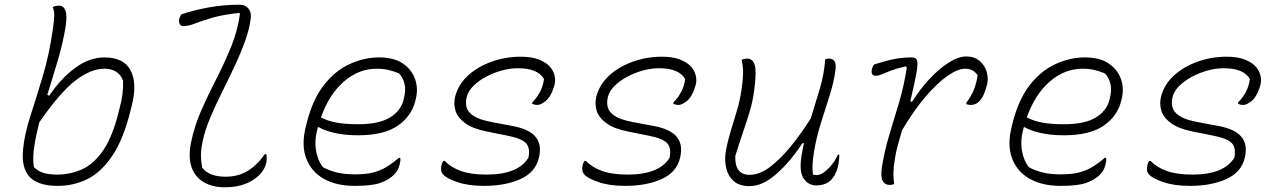

<svg xmlns="http://www.w3.org/2000/svg" viewBox="-20 -780 5440 816"><path d="M535 -311Q504 -186 456 -116Q408 -46 349.5 -18Q291 10 226 10Q183 10 154 0.5Q125 -9 108 -26Q70 -64 78 -145Q84 -209 109 -286.5Q134 -364 162 -457Q190 -550 205 -659Q210 -693 210.5 -713Q211 -733 204 -750Q216 -756 231 -756Q250 -756 258 -735Q266 -714 259 -668Q248 -599 226 -524.5Q204 -450 181 -377L189 -373Q239 -447 299.5 -491.5Q360 -536 424 -536Q506 -536 535 -481Q564 -426 540 -331ZM424 -488Q365 -488 299 -436.5Q233 -385 147 -260Q133 -205 125.5 -157Q118 -109 124 -70Q143 -51 167 -44.5Q191 -38 222 -38Q280 -38 330 -61Q380 -84 419.5 -142.5Q459 -201 485 -307L489 -323Q497 -352 500.5 -379Q504 -406 503 -437Q493 -464 472.5 -476Q452 -488 424 -488Z M751 -719Q804 -737 867.5 -748.5Q931 -760 998 -760Q1021 -760 1034.5 -745.5Q1048 -731 1046 -705Q1041 -659 1022 -606.5Q1003 -554 977 -498.5Q951 -443 923.5 -388Q896 -333 874 -281Q852 -229 842 -183Q834 -146 834 -121.5Q834 -97 839 -68Q868 -29 939 -29Q989 -29 1029 -51.5Q1069 -74 1106 -125H1112Q1115 -105 1112 -90Q1106 -60 1082 -36Q1058 -12 1021.5 2Q985 16 935 16Q884 16 847 -5Q810 -26 794.5 -68.5Q779 -111 792 -175Q807 -247 837 -314.5Q867 -382 901 -448Q935 -514 962.5 -582Q990 -650 1000 -722L995 -725Q923 -717 878.5 -703.5Q834 -690 807 -679.5Q780 -669 759 -669Q748 -669 743.5 -678.5Q739 -688 742 -701Q745 -711 751 -719Z M1591 -536Q1655 -536 1693 -509.5Q1731 -483 1744.5 -442.5Q1758 -402 1747 -359L1745 -351Q1729 -286 1670 -245.5Q1611 -205 1501 -205Q1444 -205 1400 -215.5Q1356 -226 1336 -239H1331L1329 -231Q1316 -185 1323 -141.5Q1330 -98 1353 -69Q1384 -53 1415.5 -46Q1447 -39 1489 -39Q1533 -39 1564 -46.5Q1595 -54 1621 -69.5Q1647 -85 1675 -109H1681Q1682 -102 1681.5 -96.5Q1681 -91 1679 -83Q1676 -70 1671 -59.5Q1666 -49 1655 -38Q1632 -15 1596 -2.5Q1560 10 1488 10Q1409 10 1355.5 -20.5Q1302 -51 1281 -108Q1260 -165 1280 -243L1284 -259Q1309 -358 1357 -419Q1405 -480 1466.5 -508Q1528 -536 1591 -536ZM1581 -488Q1504 -488 1441 -433Q1378 -378 1344 -281Q1372 -266 1409.5 -259Q1447 -252 1503 -252Q1589 -252 1636 -280Q1683 -308 1695 -355Q1706 -396 1699.5 -423Q1693 -450 1676 -468Q1652 -478 1629.5 -483Q1607 -488 1581 -488Z M2193 -539Q2237 -539 2266 -528.5Q2295 -518 2313 -501Q2330 -484 2336.5 -461Q2343 -438 2335 -413L2333 -407Q2320 -367 2299 -350.5Q2278 -334 2264 -334Q2252 -334 2242 -339V-345Q2260 -362 2274 -387.5Q2288 -413 2292 -444Q2266 -490 2181 -490Q2148 -490 2113 -480.5Q2078 -471 2046 -454Q2014 -437 1991.5 -414.5Q1969 -392 1963 -366Q1958 -344 1963 -324Q1968 -304 1992.5 -287.5Q2017 -271 2071 -261L2156 -245Q2229 -232 2256.5 -198Q2284 -164 2270 -108Q2255 -47 2191 -18.5Q2127 10 2037 10Q1970 10 1922.5 -6.5Q1875 -23 1862 -40Q1855 -49 1854.5 -59.5Q1854 -70 1857 -81Q1860 -90 1864 -96H1870Q1896 -69 1938.5 -53.5Q1981 -38 2048 -38Q2182 -38 2226 -110Q2234 -152 2215 -172Q2196 -192 2134 -204L2049 -221Q1989 -233 1957 -256.5Q1925 -280 1916 -309Q1907 -338 1914 -368Q1927 -420 1968 -458Q2009 -496 2068.5 -517.5Q2128 -539 2193 -539Z M2793 -539Q2837 -539 2866 -528.5Q2895 -518 2913 -501Q2930 -484 2936.5 -461Q2943 -438 2935 -413L2933 -407Q2920 -367 2899 -350.5Q2878 -334 2864 -334Q2852 -334 2842 -339V-345Q2860 -362 2874 -387.5Q2888 -413 2892 -444Q2866 -490 2781 -490Q2748 -490 2713 -480.5Q2678 -471 2646 -454Q2614 -437 2591.5 -414.5Q2569 -392 2563 -366Q2558 -344 2563 -324Q2568 -304 2592.5 -287.5Q2617 -271 2671 -261L2756 -245Q2829 -232 2856.5 -198Q2884 -164 2870 -108Q2855 -47 2791 -18.5Q2727 10 2637 10Q2570 10 2522.5 -6.5Q2475 -23 2462 -40Q2455 -49 2454.5 -59.5Q2454 -70 2457 -81Q2460 -90 2464 -96H2470Q2496 -69 2538.5 -53.5Q2581 -38 2648 -38Q2782 -38 2826 -110Q2834 -152 2815 -172Q2796 -192 2734 -204L2649 -221Q2589 -233 2557 -256.5Q2525 -280 2516 -309Q2507 -338 2514 -368Q2527 -420 2568 -458Q2609 -496 2668.5 -517.5Q2728 -539 2793 -539Z M3132 -526Q3144 -531 3155 -531Q3180 -531 3188 -502.5Q3196 -474 3185 -394Q3179 -349 3167 -308.5Q3155 -268 3139.5 -223Q3124 -178 3105 -117Q3102 -37 3166 -37Q3209 -37 3254 -71.5Q3299 -106 3343 -160.5Q3387 -215 3426 -277Q3446 -341 3464.5 -404Q3483 -467 3487 -528Q3495 -531 3502 -531Q3537 -531 3531 -485Q3525 -434 3506.5 -376Q3488 -318 3469 -257.5Q3450 -197 3440 -138Q3435 -107 3433.5 -84.5Q3432 -62 3435 -38Q3443 -36 3451 -36Q3466 -36 3483.5 -49Q3501 -62 3517 -82.5Q3533 -103 3541 -123H3547Q3547 -94 3540 -67Q3531 -34 3511 -14Q3500 -3 3483.5 2.5Q3467 8 3450 8Q3416 8 3396 -20.5Q3376 -49 3386 -115Q3390 -141 3397 -171H3390Q3338 -92 3279.5 -40.5Q3221 11 3166 11Q3122 11 3098 -10.5Q3074 -32 3066.5 -65Q3059 -98 3064 -133Q3072 -178 3085 -221Q3098 -264 3111.5 -308.5Q3125 -353 3132 -403Q3137 -438 3138 -466Q3139 -494 3132 -526Z M3695 -506Q3745 -522 3780.5 -529Q3816 -536 3856 -536Q3873 -536 3877.5 -523Q3882 -510 3875 -470.5Q3868 -431 3849 -350L3856 -347Q3890 -401 3930.5 -444.5Q3971 -488 4012 -514Q4053 -540 4086 -540Q4108 -540 4123 -533.5Q4138 -527 4149 -516Q4168 -497 4174.5 -470.5Q4181 -444 4175 -421L4171 -407Q4151 -334 4106 -334Q4098 -334 4087 -337V-343Q4108 -372 4119 -399Q4130 -426 4135 -460Q4117 -488 4081 -488Q4051 -488 4007 -457.5Q3963 -427 3913 -368.5Q3863 -310 3814 -227Q3805 -197 3796.5 -166Q3788 -135 3783 -104Q3777 -66 3777 -43.5Q3777 -21 3780 2Q3772 6 3761 6Q3742 6 3732 -10Q3722 -26 3728 -69Q3739 -139 3759.5 -206.5Q3780 -274 3801 -344.5Q3822 -415 3834 -493L3829 -498Q3790 -489 3766.5 -480Q3743 -471 3728.5 -464.5Q3714 -458 3702 -458Q3679 -458 3686 -488Q3689 -499 3695 -506Z M4591 -536Q4655 -536 4693 -509.5Q4731 -483 4744.5 -442.5Q4758 -402 4747 -359L4745 -351Q4729 -286 4670 -245.5Q4611 -205 4501 -205Q4444 -205 4400 -215.5Q4356 -226 4336 -239H4331L4329 -231Q4316 -185 4323 -141.5Q4330 -98 4353 -69Q4384 -53 4415.5 -46Q4447 -39 4489 -39Q4533 -39 4564 -46.5Q4595 -54 4621 -69.5Q4647 -85 4675 -109H4681Q4682 -102 4681.5 -96.5Q4681 -91 4679 -83Q4676 -70 4671 -59.5Q4666 -49 4655 -38Q4632 -15 4596 -2.5Q4560 10 4488 10Q4409 10 4355.5 -20.5Q4302 -51 4281 -108Q4260 -165 4280 -243L4284 -259Q4309 -358 4357 -419Q4405 -480 4466.5 -508Q4528 -536 4591 -536ZM4581 -488Q4504 -488 4441 -433Q4378 -378 4344 -281Q4372 -266 4409.5 -259Q4447 -252 4503 -252Q4589 -252 4636 -280Q4683 -308 4695 -355Q4706 -396 4699.5 -423Q4693 -450 4676 -468Q4652 -478 4629.5 -483Q4607 -488 4581 -488Z M5193 -539Q5237 -539 5266 -528.5Q5295 -518 5313 -501Q5330 -484 5336.5 -461Q5343 -438 5335 -413L5333 -407Q5320 -367 5299 -350.5Q5278 -334 5264 -334Q5252 -334 5242 -339V-345Q5260 -362 5274 -387.5Q5288 -413 5292 -444Q5266 -490 5181 -490Q5148 -490 5113 -480.5Q5078 -471 5046 -454Q5014 -437 4991.5 -414.5Q4969 -392 4963 -366Q4958 -344 4963 -324Q4968 -304 4992.5 -287.5Q5017 -271 5071 -261L5156 -245Q5229 -232 5256.5 -198Q5284 -164 5270 -108Q5255 -47 5191 -18.5Q5127 10 5037 10Q4970 10 4922.5 -6.5Q4875 -23 4862 -40Q4855 -49 4854.5 -59.5Q4854 -70 4857 -81Q4860 -90 4864 -96H4870Q4896 -69 4938.5 -53.5Q4981 -38 5048 -38Q5182 -38 5226 -110Q5234 -152 5215 -172Q5196 -192 5134 -204L5049 -221Q4989 -233 4957 -256.5Q4925 -280 4916 -309Q4907 -338 4914 -368Q4927 -420 4968 -458Q5009 -496 5068.5 -517.5Q5128 -539 5193 -539Z"/></svg>

Font: Recursive Mn Csl St Lt
Style: Italic
Weight: 300
Italic angle: -15°
Monospace: yes
Version: Version 1.079;hotconv 1.0.112;makeotfexe 2.5.65598; ttfautoh